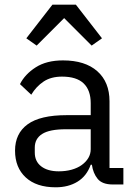

<svg xmlns="http://www.w3.org/2000/svg" viewBox="-20 -785 574 817"><path d="M460 0Q415 0 395.5 -24Q376 -48 371 -84H366Q349 -36 310 -12Q271 12 217 12Q135 12 89.5 -30Q44 -72 44 -144Q44 -217 97.5 -256Q151 -295 264 -295H366V-346Q366 -401 336 -430Q306 -459 244 -459Q197 -459 165.5 -438Q134 -417 113 -382L65 -427Q86 -469 132 -498.5Q178 -528 248 -528Q342 -528 394 -482Q446 -436 446 -354V-70H505V0ZM230 -56Q260 -56 285 -63Q310 -70 328 -83Q346 -96 356 -113Q366 -130 366 -150V-235H260Q191 -235 159.5 -215Q128 -195 128 -157V-136Q128 -98 155.5 -77Q183 -56 230 -56ZM303 -765 414 -622 370 -591 253 -708 136 -591 92 -622 203 -765Z"/></svg>

Font: IBM Plex Sans Thai Looped
Style: Regular
Weight: 400
Designer: Mike Abbink, Paul van der Laan, Pieter van Rosmalen, Ben Mitchell, Mark Frömberg
Foundry: Bold Monday
Version: Version 1.1